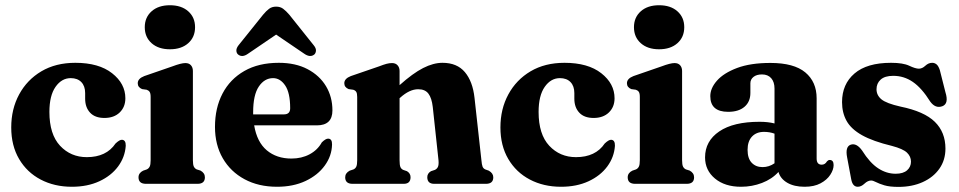

<svg xmlns="http://www.w3.org/2000/svg" viewBox="-20 -720 3758 752"><path d="M471 -335Q471 -301 448.8 -279.5Q426.5 -258 389 -258Q352 -258 332.8 -278.8Q313.5 -299.5 313.5 -333.5V-355.5Q313.5 -383 298.5 -398.5Q283.5 -414 257 -414Q221.5 -414 197.5 -379.8Q173.5 -345.5 173.5 -281.5Q173.5 -194 215.2 -149.2Q257 -104.5 320 -104.5Q396.5 -104.5 432.5 -158Q448.5 -173 457.5 -172.5Q473 -172 472.5 -149Q469.5 -104.5 442.5 -68Q415.5 -31.5 369 -10Q322.5 11.5 261.5 11.5Q193 11.5 139.2 -16.8Q85.5 -45 54.8 -97.2Q24 -149.5 24 -221Q24 -293 55 -350.2Q86 -407.5 142.2 -440.8Q198.5 -474 275 -474Q367 -474 419 -433.2Q471 -392.5 471 -335Z M645.5 -527Q600.5 -527 573.8 -550.8Q547 -574.5 547 -613.5Q547 -652 573.8 -675.8Q600.5 -699.5 645.5 -699.5Q690.5 -699.5 717.2 -675.8Q744 -652 744 -613.5Q744 -574.5 717.2 -550.8Q690.5 -527 645.5 -527ZM735.5 -442V-92.5Q735.5 -75 739.2 -67.5Q743 -60 750.5 -56.5L765 -52Q782.5 -42.5 782.5 -25.5Q782.5 0 753.5 0H552Q522.5 0 522.5 -25.5Q522.5 -42.5 540.5 -51.5L555 -56.5Q562.5 -60 566.2 -67.5Q570 -75 570 -92.5V-340Q570 -354.5 566 -360.2Q562 -366 554.5 -368.5L536.5 -371Q519.5 -378 519.5 -394Q519.5 -412 545 -422L655 -460Q689.5 -473 706 -473Q720.5 -473 728 -464.2Q735.5 -455.5 735.5 -442Z M1282 -287.5Q1282 -229 1221 -229H975.5Q986.5 -163.5 1025 -131.2Q1063.5 -99 1121.5 -99Q1161.5 -99 1192.8 -115.8Q1224 -132.5 1240.5 -162.5Q1256 -177.5 1265.5 -177Q1281 -176.5 1280.5 -154Q1279.5 -109.5 1252.2 -71.8Q1225 -34 1176.8 -11.2Q1128.5 11.5 1065 11.5Q992.5 11.5 937.8 -18Q883 -47.5 852.5 -100.2Q822 -153 822 -223Q822 -297 851.5 -353.5Q881 -410 937 -442Q993 -474 1072 -474Q1137.5 -474 1184.5 -449.2Q1231.5 -424.5 1256.8 -382.5Q1282 -340.5 1282 -287.5ZM971.5 -280Q971.5 -275.5 971.5 -272H1092Q1116.5 -272 1116.5 -296Q1116.5 -356.5 1097 -385.2Q1077.5 -414 1049.5 -414Q1016 -414 993.8 -381.2Q971.5 -348.5 971.5 -280ZM952 -510Q928.5 -493 912 -507Q906 -512.5 905.8 -522Q905.5 -531.5 914.5 -543L1010.5 -662.5Q1022.5 -677 1033.8 -685.5Q1045 -694 1061.5 -694Q1078 -694 1089.2 -685.5Q1100.5 -677 1113 -662.5L1208.5 -543Q1218 -531.5 1217.5 -522Q1217 -512.5 1211.5 -507Q1195 -493 1171 -510L1061.5 -584.5Z M1545 -442V-386.5Q1597 -433 1637.2 -453.5Q1677.5 -474 1713 -474Q1770 -474 1800.8 -437.5Q1831.5 -401 1838.5 -337L1865.5 -93Q1867 -75 1870 -67.5Q1873 -60 1880.5 -56.5L1894.5 -51.5Q1912 -41.5 1912 -25.5Q1912 0 1883 0H1681Q1653.5 0 1653.5 -26Q1653.5 -41 1668 -49.5L1683 -54.5Q1691 -58 1695 -66Q1699 -74 1697.5 -92L1675 -301Q1671 -336 1658 -353.2Q1645 -370.5 1618 -370.5Q1584 -370.5 1547.5 -337.5L1545 -335.5V-92.5Q1545 -74 1548.2 -66Q1551.5 -58 1559.5 -54.5L1574 -49.5Q1588 -41 1588 -26Q1588 0 1561 0H1361Q1332 0 1332 -25.5Q1332 -42 1349.5 -51.5L1364.5 -56.5Q1372 -60 1375.5 -67.5Q1379 -75 1379 -92.5V-340Q1379 -354.5 1375.2 -360.2Q1371.5 -366 1363.5 -368.5L1345.5 -371Q1328.5 -378 1328.5 -394Q1328.5 -412 1354 -422L1464.5 -460Q1482.5 -467 1493.8 -470Q1505 -473 1515.5 -473Q1529.5 -473 1537.2 -464.2Q1545 -455.5 1545 -442Z M2387 -335Q2387 -301 2364.8 -279.5Q2342.5 -258 2305 -258Q2268 -258 2248.8 -278.8Q2229.5 -299.5 2229.5 -333.5V-355.5Q2229.5 -383 2214.5 -398.5Q2199.5 -414 2173 -414Q2137.5 -414 2113.5 -379.8Q2089.5 -345.5 2089.5 -281.5Q2089.5 -194 2131.2 -149.2Q2173 -104.5 2236 -104.5Q2312.5 -104.5 2348.5 -158Q2364.5 -173 2373.5 -172.5Q2389 -172 2388.5 -149Q2385.5 -104.5 2358.5 -68Q2331.5 -31.5 2285 -10Q2238.5 11.5 2177.5 11.5Q2109 11.5 2055.2 -16.8Q2001.5 -45 1970.8 -97.2Q1940 -149.5 1940 -221Q1940 -293 1971 -350.2Q2002 -407.5 2058.2 -440.8Q2114.5 -474 2191 -474Q2283 -474 2335 -433.2Q2387 -392.5 2387 -335Z M2561.5 -527Q2516.5 -527 2489.8 -550.8Q2463 -574.5 2463 -613.5Q2463 -652 2489.8 -675.8Q2516.5 -699.5 2561.5 -699.5Q2606.5 -699.5 2633.2 -675.8Q2660 -652 2660 -613.5Q2660 -574.5 2633.2 -550.8Q2606.5 -527 2561.5 -527ZM2651.5 -442V-92.5Q2651.5 -75 2655.2 -67.5Q2659 -60 2666.5 -56.5L2681 -52Q2698.5 -42.5 2698.5 -25.5Q2698.5 0 2669.5 0H2468Q2438.5 0 2438.5 -25.5Q2438.5 -42.5 2456.5 -51.5L2471 -56.5Q2478.5 -60 2482.2 -67.5Q2486 -75 2486 -92.5V-340Q2486 -354.5 2482 -360.2Q2478 -366 2470.5 -368.5L2452.5 -371Q2435.5 -378 2435.5 -394Q2435.5 -412 2461 -422L2571 -460Q2605.5 -473 2622 -473Q2636.5 -473 2644 -464.2Q2651.5 -455.5 2651.5 -442Z M2741.5 -103.5Q2741.5 -167.5 2797 -205.2Q2852.5 -243 2955 -243Q2988 -243 3013.5 -236.5V-373Q3013.5 -399 3000.5 -413.8Q2987.5 -428.5 2964.5 -428.5Q2943.5 -428.5 2931.2 -418.8Q2919 -409 2919 -394V-356Q2919 -321.5 2896 -301.8Q2873 -282 2832 -282Q2762 -282 2762 -343.5Q2762 -374.5 2788.2 -404.2Q2814.5 -434 2867 -453.8Q2919.5 -473.5 2997.5 -473.5Q3089.5 -473.5 3134 -436.5Q3178.5 -399.5 3178.5 -335V-99Q3178.5 -75 3198.5 -75Q3211.5 -75 3219 -88Q3224 -93.5 3229.5 -93.5Q3245 -93.5 3245 -73.5Q3245 -55.5 3232 -35.5Q3219 -15.5 3193.8 -2Q3168.5 11.5 3131.5 11.5Q3090.5 11.5 3063.5 -4.2Q3036.5 -20 3029 -46.5Q3003.5 -18.5 2964.5 -3.5Q2925.5 11.5 2882.5 11.5Q2819 11.5 2780.2 -20.8Q2741.5 -53 2741.5 -103.5ZM2908 -133Q2908 -99.5 2924.2 -82.5Q2940.5 -65.5 2966.5 -65.5Q2992 -65.5 3013.5 -80.5V-196.5Q2994.5 -203.5 2972.5 -203.5Q2942.5 -203.5 2925.2 -185Q2908 -166.5 2908 -133Z M3488 -39.5Q3517.5 -39.5 3532.8 -53Q3548 -66.5 3548 -87Q3548 -107 3532.5 -122Q3517 -137 3473.5 -148.5Q3399 -166.5 3356.2 -190.5Q3313.5 -214.5 3295.8 -246.5Q3278 -278.5 3278 -320Q3278 -390.5 3326.8 -432.2Q3375.5 -474 3470 -474Q3517 -474 3541.2 -462.5Q3565.5 -451 3579 -451Q3592 -451 3604.2 -462.5Q3616.5 -474 3631 -474Q3640.5 -474 3648 -468Q3655.5 -462 3661 -445.5L3683 -358.5Q3697 -314 3671 -304Q3644 -294 3623.5 -322Q3590 -375.5 3555.2 -399.2Q3520.5 -423 3478.5 -423Q3445.5 -423 3429.2 -408.2Q3413 -393.5 3413 -370.5Q3413 -347 3432.2 -331Q3451.5 -315 3507 -302.5Q3600 -283.5 3641.5 -242.8Q3683 -202 3683 -138Q3683 -93 3659.2 -59.2Q3635.5 -25.5 3594 -6.8Q3552.5 12 3499 12Q3464.5 12 3443.8 5.8Q3423 -0.5 3411 -6.8Q3399 -13 3392 -13Q3379 -13 3366 -0.8Q3353 11.5 3339.5 11.5Q3319.5 11.5 3314 -17.5L3298 -103Q3289.5 -146 3312.5 -153.5Q3335 -160.5 3356.5 -130.5Q3387 -82 3419.5 -60.8Q3452 -39.5 3488 -39.5Z"/></svg>

Font: Fraunces 72pt S050
Style: Bold
Weight: 700
Version: Version 1.000; ttfautohint (v1.8.3)